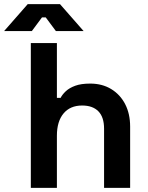

<svg xmlns="http://www.w3.org/2000/svg" viewBox="-79 -908 715 928"><path d="M70 0V-700H196V-435H214Q222 -451 239 -467Q256 -483 284.5 -493.5Q313 -504 357 -504Q415 -504 458.5 -477.5Q502 -451 526 -404.5Q550 -358 550 -296V0H424V-286Q424 -342 396.5 -370Q369 -398 318 -398Q260 -398 228 -359.5Q196 -321 196 -252V0ZM-59 -758 55 -888H211L325 -758H191L142 -824H124L75 -758Z"/></svg>

Font: Space 7353
Style: Regular
Weight: 400
Designer: Christine Claussen + Ruben Lyon  (Space 7353)
Version: Version 1.000;FEAKit 1.0